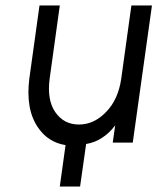

<svg xmlns="http://www.w3.org/2000/svg" viewBox="-20 -520 574 700"><path d="M124 -500 87 -234Q80 -179 87.5 -134.5Q95 -90 118 -56Q155 -1 219 9L198 160H272L294 5Q325 0 352 -17.5Q379 -35 400 -63L391 0H464L534 -500H459L422 -233Q411 -157 367 -112Q323 -66 268 -66Q212 -66 181 -112Q151 -156 161 -233L198 -500Z"/></svg>

Font: Unageo
Style: Regular-Italic
Weight: 400
Designer: Richard Sepsi
Foundry: Richard Sepsi
Version: Version 2.000